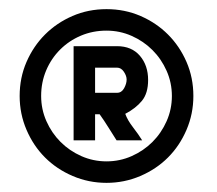

<svg xmlns="http://www.w3.org/2000/svg" viewBox="-20 -740 475 420"><path d="M213 -720Q253 -720 287.5 -705Q322 -690 347.5 -664.5Q373 -639 388 -604.5Q403 -570 403 -530Q403 -491 388 -456Q373 -421 347.5 -395.5Q322 -370 287 -355Q252 -340 213 -340Q174 -340 139 -355Q104 -370 78.5 -395.5Q53 -421 38 -456Q23 -491 23 -530Q23 -570 38 -604.5Q53 -639 78.5 -664.5Q104 -690 138.5 -705Q173 -720 213 -720ZM213 -387Q242 -387 268 -398.5Q294 -410 313.5 -429.5Q333 -449 344.5 -475Q356 -501 356 -530Q356 -559 344.5 -585Q333 -611 313.5 -630.5Q294 -650 268 -661.5Q242 -673 213 -673Q183 -673 157 -662Q131 -651 111.5 -631.5Q92 -612 81 -586Q70 -560 70 -530Q70 -501 81.5 -475Q93 -449 112.5 -429.5Q132 -410 158 -398.5Q184 -387 213 -387ZM235 -433Q226 -447 217 -461.5Q208 -476 198 -490H188V-433H141V-639H236Q268 -639 286 -618Q304 -597 304 -565Q304 -536 290.5 -519.5Q277 -503 254 -491Q259 -477 271 -461.5Q283 -446 291 -433ZM236 -537Q246 -537 251.5 -547Q257 -557 257 -566Q257 -574 251 -583Q245 -592 236 -592H188V-537Z"/></svg>

Font: Berliner Wand
Style: Regular
Weight: 400
Designer: Peter Wiegel
Foundry: Peter Wiegel
Version: Version 1.000